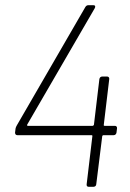

<svg xmlns="http://www.w3.org/2000/svg" viewBox="-20 -720 500 740"><path d="M423 -235H383C381 -235 379 -237 380 -239L401 -415C402 -421 398 -425 393 -425H374C368 -425 364 -421 363 -415L342 -239C341 -237 339 -235 337 -235H87C84 -235 84 -238 85 -240L345 -688C349 -695 347 -700 340 -700H321C316 -700 312 -698 309 -693L45 -237C42 -232 41 -229 40 -225L38 -209C38 -203 41 -199 47 -199H333C335 -199 337 -197 336 -195L314 -10C313 -4 316 0 322 0H340C346 0 351 -4 351 -10L374 -195C374 -197 377 -199 378 -199H418C424 -199 428 -203 429 -209L431 -225C432 -231 428 -235 423 -235Z"/></svg>

Font: Barlow ExtraLight
Style: Italic
Weight: 275
Italic angle: -7°
Designer: Jeremy Tribby
Foundry: Tribby Type
Version: Version 1.422;hotconv 1.0.109;makeotfexe 2.5.65596